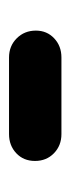

<svg xmlns="http://www.w3.org/2000/svg" viewBox="118 -524 159 436"><g transform="rotate(-90 198.0 -306.5)"><path d="M285 -247H111Q85 -247 67.5 -264Q50 -281 50 -307Q50 -333 67.5 -349.5Q85 -366 111 -366H285Q311 -366 328.5 -348.5Q346 -331 346 -305Q346 -280 328.5 -263.5Q311 -247 285 -247Z"/></g></svg>

Font: Quicksand Variable Light
Style: Regular
Weight: 300
Designer: Andrew Paglinawan
Foundry: Andrew Paglinawan
Version: Version 3.004